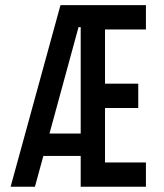

<svg xmlns="http://www.w3.org/2000/svg" viewBox="-20 -713 626 733"><path d="M20.5 0H113.3L145.5 -117.7H288.1V0H537.1V-92.8H380.9V-300.8H507.8V-393.6H380.9V-600.6H537.1V-693.4H210.9ZM168.9 -203.1 279.8 -609.4H288.1V-203.1Z"/></svg>

Font: Cascadia Mono NF
Style: Regular
Weight: 400
Monospace: yes
Designer: Aaron Bell
Foundry: Saja Typeworks
Version: Version 2404.023